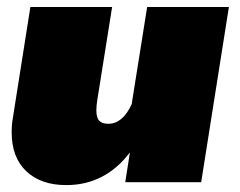

<svg xmlns="http://www.w3.org/2000/svg" viewBox="-20 -520 686 548"><path d="M633.3 -500 554.2 0H337.5L350.8 -85Q280 8.3 169.2 8.3Q96.7 8.3 55 -31.3Q13.3 -70.8 13.3 -142.5Q13.3 -164.2 16.7 -183.3L66.7 -500H300L257.5 -233.3Q255 -217.5 255 -205Q255 -184.2 263.3 -175.4Q271.7 -166.7 289.2 -166.7Q330 -166.7 355.8 -222.5L400 -500Z"/></svg>

Font: BoonTook
Style: Italic
Weight: 400
Italic angle: -9°
Designer: Sungsit Sawaiwan
Foundry: FontUni
Version: Version 3.0